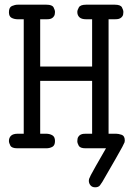

<svg xmlns="http://www.w3.org/2000/svg" viewBox="-20 -631 565 817"><path d="M18 -31Q18 -45 27 -53.5Q36 -62 56 -62H81V-549H56Q41 -549 29.5 -555Q18 -561 18 -579Q18 -600 31 -605.5Q44 -611 55 -611H178Q202 -611 208 -599.5Q214 -588 214 -580Q214 -569 210 -562.5Q206 -556 200 -553Q194 -550 188 -549.5Q182 -549 179 -549H151V-348H372V-549H347Q327 -549 318 -557.5Q309 -566 309 -580Q309 -588 315.5 -599.5Q322 -611 346 -611H469Q493 -611 499 -599.5Q505 -588 505 -580Q505 -568 501 -562Q497 -556 491 -553Q485 -550 478.5 -549.5Q472 -549 468 -549H442V-62H474Q484 -62 497.5 -57.5Q511 -53 511 -33Q511 -29 510 -25.5Q509 -22 500.5 -6Q492 10 472.5 44Q453 78 416 142Q412 149 405.5 157.5Q399 166 385 166Q372 166 365 157.5Q358 149 358 138Q358 134 359 130.5Q360 127 366.5 114Q373 101 388 75Q403 49 431 0H344Q321 0 315 -11Q309 -22 309 -30Q309 -42 313 -48.5Q317 -55 323 -58Q329 -61 335.5 -61.5Q342 -62 347 -62H372V-287H151V-62H176Q191 -62 202.5 -55.5Q214 -49 214 -31Q214 -12 202.5 -6Q191 0 177 0H54Q30 0 24 -11.5Q18 -23 18 -31Z"/></svg>

Font: CMU Typewriter Custom
Style: Regular
Weight: 500
Monospace: yes
Version: Version 0.7.0